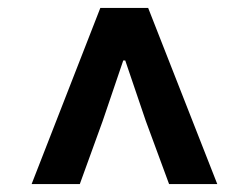

<svg xmlns="http://www.w3.org/2000/svg" viewBox="-20 -780 629 486"><path d="M60 -314H182L240 -474L292 -627H297L349 -474L408 -314H530L355 -760H234Z"/></svg>

Font: Source Han Sans CN
Style: Bold
Weight: 700
Designer: Ryoko NISHIZUKA 西塚涼子 (kana, bopomofo & ideographs); Paul D. Hunt (Latin, Greek & Cyrillic); Sandoll Communications 산돌커뮤니
Foundry: Adobe
Version: Version 2.001;hotconv 1.0.107;makeotfexe 2.5.65593